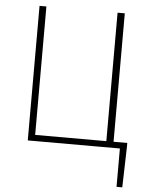

<svg xmlns="http://www.w3.org/2000/svg" viewBox="-61 -776 806 1032"><g transform="rotate(5 342.0 -259.5)"><path d="M607 207H638L644 -13V-33H570V-726H531V-33H147V-726H110V0H607Z"/></g></svg>

Font: Noto Sans CJK SC Thin
Style: Regular
Weight: 100
Designer: Ryoko NISHIZUKA 西塚涼子 (kana, bopomofo & ideographs); Paul D. Hunt (Latin, Greek & Cyrillic); Sandoll Communications 산돌커뮤니
Foundry: Adobe
Version: Version 2.004;hotconv 1.0.118;makeotfexe 2.5.65603